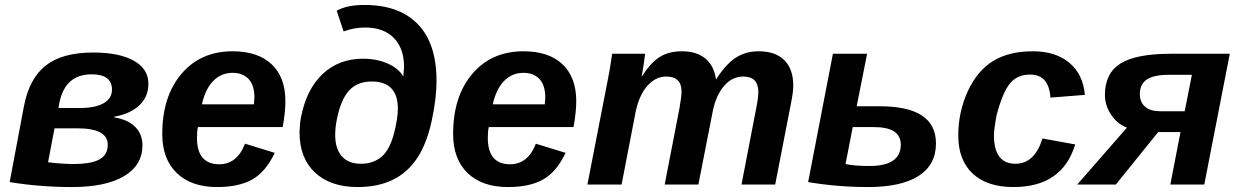

<svg xmlns="http://www.w3.org/2000/svg" viewBox="-20 -745 5002 775"><path d="M579 -407Q579 -355 543 -320.5Q507 -286 442 -274L441 -271Q495 -263 525 -233.5Q555 -204 555 -159Q555 -78 481 -34Q407 10 270 10Q142 10 19 -10L76 -313Q97 -427 164 -480Q231 -533 356 -533Q461 -533 520 -500Q579 -467 579 -407ZM200 -227 174 -90Q231 -83 277 -83Q348 -83 381.5 -101.5Q415 -120 415 -161Q415 -227 293 -227ZM216 -309H302Q365 -309 398.5 -328.5Q432 -348 432 -383Q432 -445 350 -445Q243 -445 220 -331Z M1121 -232H779Q775 -216 775 -189Q775 -82 865 -82Q937 -82 969 -165L1089 -128Q1053 -52 999 -21Q945 10 856 10Q752 10 693.5 -46.5Q635 -103 635 -204Q635 -356 712.5 -447Q790 -538 919 -538Q1021 -538 1076.5 -485.5Q1132 -433 1132 -337Q1132 -292 1121 -232ZM795 -324H1005L1007 -351Q1007 -401 983.5 -426Q960 -451 919 -451Q873 -451 841 -418.5Q809 -386 795 -324Z M1608 -436 1611 -474Q1611 -550 1569.5 -592Q1528 -634 1454 -634Q1409 -634 1367 -618L1339 -702Q1381 -725 1451 -725Q1592 -725 1667 -647Q1742 -569 1742 -419Q1742 -346 1722 -255Q1702 -164 1664 -107Q1587 10 1424 10Q1314 10 1251.5 -48.5Q1189 -107 1189 -211Q1190 -249 1195 -272Q1217 -385 1282.5 -446.5Q1348 -508 1445 -508Q1501 -508 1545 -488.5Q1589 -469 1608 -436ZM1437 -84Q1487 -84 1521 -113Q1553 -141 1570 -205Q1586 -268 1586 -306Q1586 -416 1480 -416Q1422 -416 1388.5 -379Q1355 -342 1339 -260Q1333 -228 1333 -200Q1333 -145 1359.5 -114.5Q1386 -84 1437 -84Z M2295 -232H1953Q1949 -216 1949 -189Q1949 -82 2039 -82Q2111 -82 2143 -165L2263 -128Q2227 -52 2173 -21Q2119 10 2030 10Q1926 10 1867.5 -46.5Q1809 -103 1809 -204Q1809 -356 1886.5 -447Q1964 -538 2093 -538Q2195 -538 2250.5 -485.5Q2306 -433 2306 -337Q2306 -292 2295 -232ZM1969 -324H2179L2181 -351Q2181 -401 2157.5 -426Q2134 -451 2093 -451Q2047 -451 2015 -418.5Q1983 -386 1969 -324Z M2980 -436Q2935 -436 2902.5 -398Q2870 -360 2857 -296L2799 0H2663L2723 -310Q2731 -356 2731 -376Q2731 -436 2669 -436Q2626 -436 2593 -398.5Q2560 -361 2546 -295L2489 0H2351L2432 -416Q2441 -458 2451 -528H2584Q2584 -527 2579 -490Q2574 -456 2570 -438H2572Q2608 -494 2644.5 -516Q2681 -538 2732 -538Q2792 -538 2827.5 -508.5Q2863 -479 2870 -424Q2909 -485 2949 -511.5Q2989 -538 3042 -538Q3110 -538 3146 -502Q3182 -466 3182 -399Q3182 -371 3171 -319L3109 0H2973L3032 -306Q3041 -349 3041 -374V-376Q3040 -436 2980 -436Z M3342 -528H3480L3438 -316H3532Q3758 -316 3758 -166Q3758 -80 3688 -35Q3618 10 3484 10Q3360 10 3242 -10ZM3422 -232 3393 -83Q3427 -75 3489 -75Q3616 -75 3616 -161Q3616 -232 3508 -232Z M4079 -84Q4156 -84 4188 -186L4320 -162Q4268 10 4071 10Q3964 10 3906 -44.5Q3848 -99 3848 -198Q3848 -292 3886 -376Q3925 -460 3989 -499Q4053 -538 4149 -538Q4241 -538 4296.5 -491.5Q4352 -445 4359 -362L4220 -351Q4214 -444 4138 -444Q4086 -444 4056.5 -408Q4027 -372 4003 -281Q3992 -223 3992 -199Q3992 -84 4079 -84Z M4745 -212H4655L4484 0H4328L4529 -230Q4492 -243 4466 -280.5Q4440 -318 4440 -362Q4440 -449 4502.5 -488.5Q4565 -528 4706 -528H4944L4841 0H4704ZM4762 -296 4791 -443H4697Q4637 -443 4609 -424Q4581 -405 4581 -365Q4581 -332 4602.5 -314Q4624 -296 4661 -296Z"/></svg>

Font: Libra Sans
Style: Bold Italic
Weight: 700
Italic angle: -12°
Foundry: Context Ltd
Version: Version 1.002